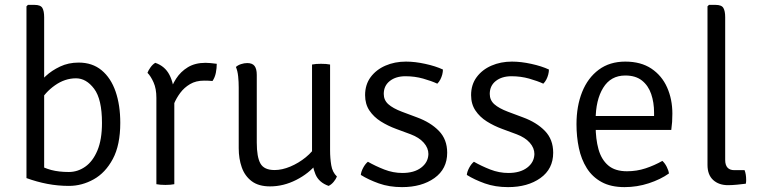

<svg xmlns="http://www.w3.org/2000/svg" viewBox="-20 -755 3116 787"><path d="M161 -25H88.5V-729L94.5 -735H121.5Q146.5 -735 153.8 -722.2Q161 -709.5 161 -684.5ZM473 -251.5Q473 -160.5 442.5 -103.5Q412 -46.5 363.8 -19.8Q315.5 7 262.5 7Q218 7 174.5 -1.2Q131 -9.5 88.5 -25L126.5 -85Q159 -66.5 190.2 -58.2Q221.5 -50 262 -50Q298.5 -50 329.5 -71.8Q360.5 -93.5 379.2 -138Q398 -182.5 398 -251Q398 -348.5 365.8 -391.2Q333.5 -434 291.5 -434Q246 -434 205.2 -405.2Q164.5 -376.5 142.5 -336L131 -402Q143.5 -421 167.8 -443.5Q192 -466 226.2 -482.2Q260.5 -498.5 302.5 -498.5Q358.5 -498.5 396.5 -467Q434.5 -435.5 453.8 -379.8Q473 -324 473 -251.5Z M868.5 -493.5Q868.5 -476 864.8 -456.8Q861 -437.5 851 -423Q842.5 -424 833.8 -424.2Q825 -424.5 816.5 -424.5Q783 -424.5 759 -410.2Q735 -396 719 -374.5Q703 -353 693.2 -329.5Q683.5 -306 679 -287L665.5 -303.5Q665.5 -335.5 674.2 -369.5Q683 -403.5 701.8 -432.5Q720.5 -461.5 750.2 -479.5Q780 -497.5 822.5 -497.5Q830.5 -497.5 842.2 -496.5Q854 -495.5 868.5 -493.5ZM584.5 -456.5Q588 -466.5 597 -479Q606 -491.5 616.5 -497.5Q656 -484 674.5 -448.2Q693 -412.5 694.5 -361.5V0Q687.5 1.5 678 2.2Q668.5 3 658 3Q647 3 637.5 2.2Q628 1.5 621 0V-354Q621 -391.5 609.5 -417.2Q598 -443 584.5 -456.5Z M1333 -138.5Q1333 -106.5 1337.8 -77.8Q1342.5 -49 1361 -31.5Q1357 -21 1347.8 -9.8Q1338.5 1.5 1327 7Q1287 -7 1273 -40.8Q1259 -74.5 1259 -114.5V-490.5Q1266.5 -492 1275.8 -492.8Q1285 -493.5 1295.5 -493.5Q1306.5 -493.5 1316 -492.8Q1325.5 -492 1333 -490.5ZM958.5 -396Q958.5 -420 956.2 -442Q954 -464 947 -480.5Q955 -488 968 -492.2Q981 -496.5 993.5 -496.5Q1014.5 -496.5 1023.5 -484.5Q1032.5 -472.5 1032.5 -448V-170.5Q1032.5 -111.5 1047.5 -84.8Q1062.5 -58 1105.5 -58Q1136 -58 1170 -72.2Q1204 -86.5 1233.2 -110.2Q1262.5 -134 1279 -163V-85Q1246.5 -44 1194.2 -17.5Q1142 9 1087 9Q1040 9 1011.8 -12.2Q983.5 -33.5 971 -69Q958.5 -104.5 958.5 -147.5Z M1459 -38Q1460 -51 1468.5 -67Q1477 -83 1488 -92Q1518.5 -74.5 1555 -60.2Q1591.5 -46 1629.5 -46Q1677.5 -46 1706.2 -67.8Q1735 -89.5 1736 -123.5Q1736 -148.5 1717 -170Q1698 -191.5 1663.5 -204.5L1604 -226.5Q1570 -239 1541 -257.2Q1512 -275.5 1494.2 -302Q1476.5 -328.5 1476.5 -365Q1476.5 -408 1499.2 -438.8Q1522 -469.5 1560 -486Q1598 -502.5 1644 -502.5Q1681 -502.5 1723.2 -493.2Q1765.5 -484 1795.5 -470Q1795.5 -460 1792.8 -449.5Q1790 -439 1785 -429.2Q1780 -419.5 1772.5 -412Q1749 -423 1714.5 -432.8Q1680 -442.5 1642 -442.5Q1602.5 -442.5 1577.8 -423Q1553 -403.5 1553 -370Q1553 -344.5 1571.8 -327.8Q1590.5 -311 1627.5 -297L1689 -274Q1745 -253.5 1779 -218.5Q1813 -183.5 1813 -129Q1813 -62.5 1760.8 -25.2Q1708.5 12 1628 12Q1575.5 12 1532.8 -3.2Q1490 -18.5 1459 -38Z M1893.5 -38Q1894.5 -51 1903 -67Q1911.5 -83 1922.5 -92Q1953 -74.5 1989.5 -60.2Q2026 -46 2064 -46Q2112 -46 2140.8 -67.8Q2169.5 -89.5 2170.5 -123.5Q2170.5 -148.5 2151.5 -170Q2132.5 -191.5 2098 -204.5L2038.5 -226.5Q2004.5 -239 1975.5 -257.2Q1946.5 -275.5 1928.8 -302Q1911 -328.5 1911 -365Q1911 -408 1933.8 -438.8Q1956.5 -469.5 1994.5 -486Q2032.5 -502.5 2078.5 -502.5Q2115.5 -502.5 2157.8 -493.2Q2200 -484 2230 -470Q2230 -460 2227.2 -449.5Q2224.5 -439 2219.5 -429.2Q2214.5 -419.5 2207 -412Q2183.5 -423 2149 -432.8Q2114.5 -442.5 2076.5 -442.5Q2037 -442.5 2012.2 -423Q1987.5 -403.5 1987.5 -370Q1987.5 -344.5 2006.2 -327.8Q2025 -311 2062 -297L2123.5 -274Q2179.5 -253.5 2213.5 -218.5Q2247.5 -183.5 2247.5 -129Q2247.5 -62.5 2195.2 -25.2Q2143 12 2062.5 12Q2010 12 1967.2 -3.2Q1924.5 -18.5 1893.5 -38Z M2388 -222.5V-279.5H2661V-293.5Q2661 -335 2649.2 -369.5Q2637.5 -404 2611.5 -424.8Q2585.5 -445.5 2543 -445.5Q2483.5 -445.5 2452.5 -395.2Q2421.5 -345 2421.5 -263V-239.5Q2421.5 -185.5 2433.2 -143.2Q2445 -101 2473 -77Q2501 -53 2550 -53Q2590 -53 2626.2 -65Q2662.5 -77 2695 -95.5Q2705.5 -86 2713 -71Q2720.5 -56 2722 -44Q2687.5 -19.5 2639.5 -3.8Q2591.5 12 2540 12Q2484 12 2446 -8.8Q2408 -29.5 2385.2 -65.8Q2362.5 -102 2352.8 -148.2Q2343 -194.5 2343 -246Q2343 -320 2366.2 -378Q2389.5 -436 2434.2 -469.2Q2479 -502.5 2543 -502.5Q2607 -502.5 2650 -473.8Q2693 -445 2714.5 -396.5Q2736 -348 2736 -289Q2736 -270 2735 -255.5Q2734 -241 2731.5 -222.5Z M3032 -57.5Q3038.5 -41 3038.5 -17.5Q3038.5 -13.5 3038.2 -9.5Q3038 -5.5 3037 -2Q3022.5 0 3001.2 2Q2980 4 2964 4Q2926.5 4 2903.2 -17.2Q2880 -38.5 2880 -79V-729L2886 -735H2913Q2938 -735 2945.2 -722.2Q2952.5 -709.5 2952.5 -684.5V-99.5Q2952.5 -78.5 2962 -68Q2971.5 -57.5 2990 -57.5Z"/></svg>

Font: Signika
Style: Regular
Weight: 300
Designer: Anna Giedry
Foundry: Anna Giedry
Version: Version 2.000